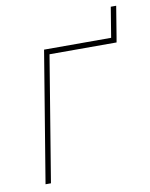

<svg xmlns="http://www.w3.org/2000/svg" viewBox="-78 -724 612 782"><g transform="rotate(-10 228.5 -333.0)"><path d="M413.6 -541 434.1 -666H456.5L436 -541ZM436 -541 432.1 -518.6H154.8L69.3 0H46.9L136.2 -541Z"/></g></svg>

Font: Inter 17pt Thin
Style: Italic
Weight: 250
Italic angle: -9.3988°
Version: Version 4.001;git-66647c0bb